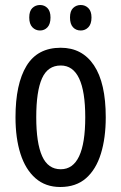

<svg xmlns="http://www.w3.org/2000/svg" viewBox="-20 -738 485 768"><path d="M403 -269Q403 -186 383.5 -123Q364 -60 324 -25Q284 10 221 10Q162 10 122 -25Q82 -60 62 -122.5Q42 -185 42 -269Q42 -402 86 -474.5Q130 -547 223 -547Q309 -547 356 -476.5Q403 -406 403 -269ZM125 -269Q125 -166 148.5 -113.5Q172 -61 223 -61Q321 -61 321 -269Q321 -476 223 -476Q171 -476 148 -424.5Q125 -373 125 -269ZM97 -668Q97 -694 109.5 -706Q122 -718 140 -718Q158 -718 170 -705.5Q182 -693 182 -668Q182 -642 170 -629Q158 -616 140 -616Q122 -616 109.5 -629Q97 -642 97 -668ZM260 -668Q260 -694 272.5 -706Q285 -718 303 -718Q321 -718 333.5 -705.5Q346 -693 346 -668Q346 -642 333.5 -629Q321 -616 303 -616Q284 -616 272 -629Q260 -642 260 -668Z"/></svg>

Font: Noto Sans Lao ExtraCondensed
Style: Regular
Weight: 400
Width: 2
Designer: Monotype Design Team
Foundry: Monotype Imaging Inc.
Version: Version 2.003; ttfautohint (v1.8.4.7-5d5b)